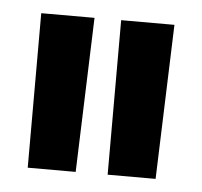

<svg xmlns="http://www.w3.org/2000/svg" viewBox="-34 -735 377 359"><g transform="rotate(5 155.0 -555.0)"><path d="M30 -410H120L130 -700H30ZM180 -410H270L280 -700H180Z"/></g></svg>

Font: Tanklager Original
Style: Regular
Weight: 400
Designer: Ariel Martín Pérez
Foundry: Tunera Type Foundry
Version: Version 1.000;Glyphs 3.3 (3310)